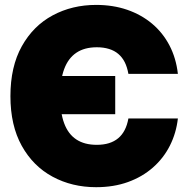

<svg xmlns="http://www.w3.org/2000/svg" viewBox="-20 -759 773 790"><path d="M375.5 11.2Q276.4 11.2 196.3 -32Q116.2 -75.2 69.6 -158.9Q22.9 -242.7 22.9 -363.3Q22.9 -484.9 69.8 -568.8Q116.7 -652.8 196.8 -695.8Q276.9 -738.8 375.5 -738.8Q444.8 -738.8 503.2 -718.8Q561.5 -698.7 605.7 -661.6Q649.9 -624.5 677.2 -572.3Q704.6 -520 711.9 -455.1H508.3Q503.4 -482.9 493.2 -503.2Q482.9 -523.4 466.8 -537.1Q450.7 -550.8 428.5 -557.6Q406.2 -564.5 378.4 -564.5Q327.6 -564.5 294.2 -542Q260.7 -519.5 244.1 -474.9Q227.5 -430.2 227.5 -363.3Q227.5 -295.9 244.1 -251.5Q260.7 -207 294.2 -185.1Q327.6 -163.1 377.9 -163.1Q406.2 -163.1 428.2 -169.9Q450.2 -176.8 466.3 -190.2Q482.4 -203.6 492.9 -223.9Q503.4 -244.1 508.3 -271.5H711.9Q705.1 -211.4 679 -159.7Q652.8 -107.9 609.1 -69.6Q565.4 -31.2 506.6 -10Q447.8 11.2 375.5 11.2ZM199.7 -289.1V-446.3H454.1V-289.1Z"/></svg>

Font: Inter 28pt Black
Style: Regular
Weight: 900
Designer: Rasmus Andersson
Foundry: rsms
Version: Version 4.001;git-66647c0bb